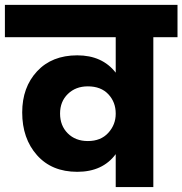

<svg xmlns="http://www.w3.org/2000/svg" viewBox="-37 -760 741 780"><path d="M319.8 -187Q372.6 -187 402.8 -220.2Q433.1 -253.4 433.1 -297.9V-298.8Q433.1 -345.2 403.1 -377.2Q373 -409.2 319.8 -409.2Q270.5 -409.2 238.8 -378.4Q207 -347.7 207 -298.8Q207 -249.5 238.3 -218.3Q269.5 -187 319.8 -187ZM684.1 -608.9H585.9V0H433.1V-133.8Q379.9 -62 276.9 -62Q173.3 -62 113.3 -129.6Q53.2 -197.3 53.2 -303.2Q53.2 -405.3 113.5 -470.2Q173.8 -535.2 276.9 -535.2Q378.4 -535.2 433.1 -464.8V-608.9H-17.1V-740.2H684.1Z"/></svg>

Font: SVN-Poppins
Style: Bold
Weight: 700
Designer: Ninad Kale (Devanagari), Jonny Pinhorn (Latin)
Foundry: Indian Type Foundry
Version: Version 3.200;PS 1.000;hotconv 16.6.54;makeotf.lib2.5.65590